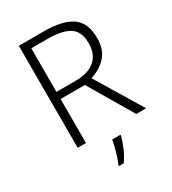

<svg xmlns="http://www.w3.org/2000/svg" viewBox="-221 -829 1042 1164"><g transform="rotate(-30 300.0 -246.5)"><path d="M278 -714Q406 -714 470.5 -669.5Q535 -625 535 -518Q535 -436 491.5 -389.5Q448 -343 383 -324L579 0H510L328 -308H158V0H100V-714ZM273 -663H158V-358H293Q380 -358 427.5 -398.5Q475 -439 475 -516Q475 -598 425 -630.5Q375 -663 273 -663ZM364 68Q356 101 337.5 144Q319 187 295 221H262V212Q270 196 279 168.5Q288 141 295.5 111.5Q303 82 306 61H364Z"/></g></svg>

Font: Noto Sans Lao Light
Style: Regular
Weight: 300
Designer: Monotype Design Team
Foundry: Monotype Imaging Inc.
Version: Version 2.003; ttfautohint (v1.8.4.7-5d5b)